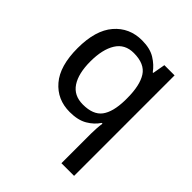

<svg xmlns="http://www.w3.org/2000/svg" viewBox="-216 -679 1051 1051"><g transform="rotate(45 309.0 -154.0)"><path d="M436 11Q436 -7 437.5 -30.5Q439 -54 442 -72H436Q413 -37 373 -13.5Q333 10 270 10Q173 10 113 -60Q53 -130 53 -268Q53 -406 114 -477Q175 -548 273 -548Q335 -548 374.5 -523.5Q414 -499 438 -465H442L455 -538H534V240H436ZM292 -70Q371 -70 404 -114Q437 -158 439 -249V-267Q439 -365 406.5 -416Q374 -467 290 -467Q221 -467 187.5 -413Q154 -359 154 -266Q154 -173 188 -121.5Q222 -70 292 -70Z"/></g></svg>

Font: Noto Sans Kayah Li Medium
Style: Regular
Weight: 500
Designer: Monotype Design Team, Sérgio Martins
Foundry: Monotype Imaging Inc.
Version: Version 2.002; ttfautohint (v1.8.4.7-5d5b)